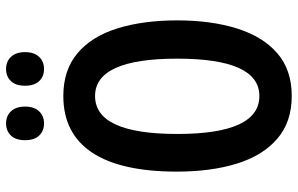

<svg xmlns="http://www.w3.org/2000/svg" viewBox="-190 -758 958 617"><g transform="rotate(-90 288.5 -449.0)"><path d="M532 -358Q532 -249 506 -166Q480 -83 426.5 -36.5Q373 10 289 10Q205 10 151 -37Q97 -84 71.5 -167Q46 -250 46 -359Q46 -540 107.5 -632Q169 -724 289 -724Q373 -724 427 -678Q481 -632 506.5 -549.5Q532 -467 532 -358ZM167 -358Q167 -94 289 -94Q409 -94 409 -358Q409 -622 289 -622Q167 -622 167 -358ZM147 -847Q147 -877 162 -892.5Q177 -908 201 -908Q225 -908 240 -892Q255 -876 255 -847Q255 -818 240 -802Q225 -786 201 -786Q177 -786 162 -801.5Q147 -817 147 -847ZM322 -847Q322 -877 337 -892.5Q352 -908 376 -908Q400 -908 415 -892Q430 -876 430 -847Q430 -818 415 -802Q400 -786 376 -786Q351 -786 336.5 -802Q322 -818 322 -847Z"/></g></svg>

Font: Noto Sans Lao ExtraCondensed SemiBold
Style: Regular
Weight: 600
Width: 2
Designer: Monotype Design Team
Foundry: Monotype Imaging Inc.
Version: Version 2.003; ttfautohint (v1.8.4.7-5d5b)